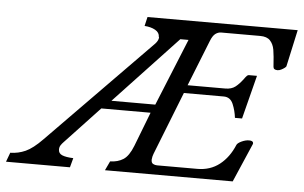

<svg xmlns="http://www.w3.org/2000/svg" viewBox="-99 -655 1118 707"><g transform="rotate(5 460.0 -302.0)"><path d="M77.1 -108.4Q42 -72.3 15.1 -60.3Q-11.7 -48.3 -41 -47.9L-53.7 -13.7H182.6L191.9 -48.3Q164.6 -49.3 150.6 -55.2Q136.7 -61 136.7 -75.7Q136.7 -84.5 141.1 -91.3Q145.5 -98.1 151.4 -104Q157.2 -109.9 159.7 -112.8L278.8 -239.7H460.9L412.1 -113.3Q397 -74.7 376.7 -61.8Q356.4 -48.8 328.1 -48.3L312 -14.2H784.2L846.2 -157.7L846.7 -160.6Q846.7 -169.9 831.1 -169.9Q818.4 -169.9 803.7 -163.1Q789.1 -156.2 786.1 -149.4Q766.6 -102.5 732.4 -75.7Q698.2 -48.8 650.4 -48.8H501.5Q493.7 -48.8 486.8 -52.5Q480 -56.2 480 -67.4V-68.4Q481 -80.1 484.9 -89.8L576.7 -322.8H724.1Q748.5 -322.8 758.8 -298.6Q769 -274.4 772 -248H798.3L839.4 -409.2H809.1Q805.7 -409.2 802 -405.5Q798.3 -401.9 792.5 -393.6Q778.3 -374.5 764.2 -363.5Q750 -352.5 727.1 -352.5H587.9L655.3 -522Q663.1 -542 673.1 -549.3Q683.1 -556.6 694.3 -556.6H838.4Q863.3 -556.6 875.2 -543.9Q887.2 -531.2 890.9 -510.3Q894.5 -489.3 897 -448.2Q897.5 -436.5 912.6 -436.5Q918.9 -436.5 926 -439.9Q933.1 -443.4 938.5 -447.5Q943.8 -451.7 944.3 -453.6L974.1 -589.8H418.9L411.1 -556.2Q434.6 -554.7 450.7 -545.7Q466.8 -536.6 466.8 -520.5L467.8 -519.5Q467.8 -507.8 456.1 -495.1ZM576.7 -519 475.6 -271H313.5L546.4 -519Z"/></g></svg>

Font: Radley
Style: Italic
Weight: 400
Italic angle: -12°
Designer: Vernon Adams
Foundry: Vernon Adams
Version: Version 1.003; ttfautohint (v1.6)